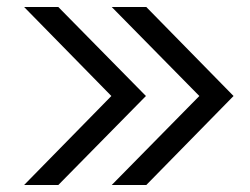

<svg xmlns="http://www.w3.org/2000/svg" viewBox="-20 -634 715 550"><path d="M649 -359 399 -104H300L551 -359L300 -614H399ZM398 -359 147 -104H49L299 -359L49 -614H147Z"/></svg>

Font: Haskoy
Style: Regular
Weight: 400
Designer: Ertekin Erdin
Foundry: Ertekin Erdin
Version: Version 1.500